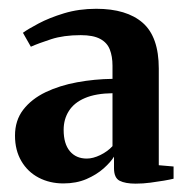

<svg xmlns="http://www.w3.org/2000/svg" viewBox="-20 -826 438 448"><path d="M296.5 -397.5Q272.5 -397.5 259.2 -404.2Q246 -411 246 -433.5V-460.5Q238.5 -448 222 -433.2Q205.5 -418.5 181.8 -408.2Q158 -398 128 -398Q96 -398 70.2 -411.5Q44.5 -425 29.8 -450.2Q15 -475.5 15 -509.5Q15 -545 34.2 -570Q53.5 -595 86.2 -610.8Q119 -626.5 159.8 -634Q200.5 -641.5 242.5 -642V-672.5Q242.5 -694.5 236.2 -710.5Q230 -726.5 213.8 -735.2Q197.5 -744 168.5 -744Q128.5 -744 99.2 -734.5Q70 -725 52 -717L33.5 -749.5Q45 -758 70 -771.2Q95 -784.5 129.5 -795Q164 -805.5 204.5 -805.5Q275.5 -805.5 313 -772.8Q350.5 -740 350.5 -666V-440.5L385 -437.5V-409Q377 -407 362.5 -404.5Q348 -402 331 -399.8Q314 -397.5 296.5 -397.5ZM182.5 -456Q197 -456 214 -464.2Q231 -472.5 242.5 -485V-608.5Q203.5 -608 178.2 -597.2Q153 -586.5 140.8 -567.2Q128.5 -548 128.5 -523Q128.5 -490.5 143 -473.2Q157.5 -456 182.5 -456Z"/></svg>

Font: Merriweather 96pt
Style: Bold
Weight: 700
Version: Version 2.100